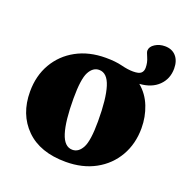

<svg xmlns="http://www.w3.org/2000/svg" viewBox="-111 -684 779 802"><g transform="rotate(20 278.5 -283.0)"><path d="M557 -506Q557 -460 526.2 -430Q495.5 -400 442 -396.5Q478.5 -366 496.2 -320.8Q514 -275.5 514 -225.5Q514 -155.5 482.5 -101Q451 -46.5 394.8 -15.8Q338.5 15 264 15Q149.5 15 86.8 -47.2Q24 -109.5 24 -210.5Q24 -281 55.5 -335.2Q87 -389.5 143.2 -420.2Q199.5 -451 274 -451Q317 -451 346.5 -443.5Q376 -436 399.5 -436Q425 -436 434.5 -444.5Q444 -453 444 -468.5Q444 -492 434.8 -512.2Q425.5 -532.5 426 -539Q426.5 -556.5 445.8 -568.8Q465 -581 489.5 -581Q521 -581 539 -560.8Q557 -540.5 557 -506ZM273 -42Q300.5 -42 317 -73.2Q333.5 -104.5 333.5 -190.5Q333.5 -291 317.2 -342.5Q301 -394 265 -394Q237.5 -394 221 -363Q204.5 -332 204.5 -245.5Q204.5 -145 220.8 -93.5Q237 -42 273 -42Z"/></g></svg>

Font: Newsreader Text ExtraBold
Style: Regular
Weight: 800
Designer: Hugues Gentile
Foundry: Production Type
Version: Version 1.001